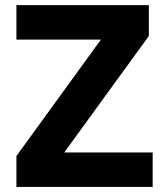

<svg xmlns="http://www.w3.org/2000/svg" viewBox="-20 -739 644 759"><path d="M583.5 0V-136.2H233.9L568.4 -596.7V-718.8H44.9V-582.5H378.9L44.9 -122.1V0Z"/></svg>

Font: Winston ExtraBold
Style: Regular
Weight: 800
Designer: Vernon Adams, Kim Jin-seong, David Berlow, Cristiano Sobral
Foundry: The Winston Project Authors
Version: Version 3.004